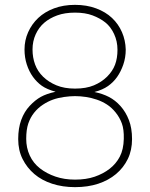

<svg xmlns="http://www.w3.org/2000/svg" viewBox="-20 -758 620 791"><path d="M289 -18Q335 -18 370 -30Q405 -42 431.5 -62.5Q458 -83 473.5 -112.5Q489 -142 490 -186Q491 -225 482 -249.5Q473 -274 456.5 -294.5Q440 -315 420.5 -327.5Q401 -340 379 -347.5Q357 -355 334 -358.5Q311 -362 289 -362Q269 -362 244 -358.5Q219 -355 198 -347.5Q177 -340 156.5 -326.5Q136 -313 120.5 -293.5Q105 -274 96.5 -249Q88 -224 88 -186Q88 -149 102.5 -117.5Q117 -86 144.5 -64.5Q172 -43 208.5 -30.5Q245 -18 289 -18ZM114 -554Q114 -521 124.5 -492.5Q135 -464 157.5 -442Q180 -420 212.5 -406.5Q245 -393 289 -393Q335 -393 367 -406.5Q399 -420 421.5 -442.5Q444 -465 454 -491.5Q464 -518 464 -553Q464 -588 450 -618Q436 -648 414 -665.5Q392 -683 361.5 -694.5Q331 -706 289 -706Q247 -706 215.5 -694.5Q184 -683 162 -664Q140 -645 127 -616.5Q114 -588 114 -554ZM369 -379Q403 -372 429 -358.5Q455 -345 476.5 -321Q498 -297 511 -263.5Q524 -230 524 -185Q524 -139 506.5 -103Q489 -67 458 -41Q427 -15 384.5 -1Q342 13 289 13Q238 13 195 -1Q152 -15 121.5 -41Q91 -67 73 -103Q55 -139 55 -185Q55 -230 67.5 -264Q80 -298 102.5 -322Q125 -346 148.5 -359Q172 -372 209 -380Q173 -390 152.5 -404.5Q132 -419 116 -441Q100 -463 90.5 -492Q81 -521 81 -554Q81 -592 96 -625.5Q111 -659 137.5 -684Q164 -709 202.5 -723.5Q241 -738 289 -738Q337 -738 376 -723.5Q415 -709 441.5 -684Q468 -659 482.5 -625.5Q497 -592 498 -554Q498 -521 488 -492Q478 -463 462.5 -441Q447 -419 425 -403.5Q403 -388 369 -379Z"/></svg>

Font: SpoqaHanSansJP-Thin
Style: Regular
Weight: 250
Designer: [Source Han Sans]
Ryoko NISHIZUKA  (kana & ideographs); Paul D. Hunt (Latin, Greek & Cyrillic); Wenlong ZHANG  (bopomofo
Foundry: Spoqa (http://bi.spoqa.com)
Version: Version 1.002.20150607